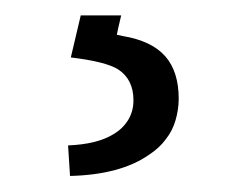

<svg xmlns="http://www.w3.org/2000/svg" viewBox="-20 -12 295 244"><path d="M134 7.6H82.6L70 61C99.2 64.5 119.4 69.5 130 76.1C143.1 84.6 149.6 97.7 149.6 115.4C149.6 124.4 147.6 132.5 143.1 140.1C138.5 147.6 132.5 153.7 123.9 158.7C109.8 167.3 90.7 171.8 66.5 172.8L69 211.6C111.8 210.6 145.6 201.5 169.8 184.4C178.3 178.8 185.4 172.3 190.9 164.7C196.5 157.7 200.5 149.6 203 141.1C205.5 132.5 207.1 123.4 207.1 113.4C207.1 90.7 201.5 72.5 189.9 59.4C178.3 46.3 160.2 37.8 136 33.8L128.5 32.2L130 24.7Z"/></svg>

Font: Vazir FD Light
Style: Regular
Weight: 300
Foundry: DejaVu fonts team - Redesigned by Saber Rastikerdar
Version: Version 21.10;October 20, 2019;FontCreator 12.0.0.2547 64-bi